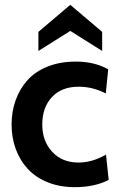

<svg xmlns="http://www.w3.org/2000/svg" viewBox="-20 -765 495 795"><path d="M271 -637 139 -554V-633L271 -745L403 -633V-554ZM290 10Q227 10 176.8 -10.5Q126.5 -31 94.2 -66.5Q62 -102 45 -148.5Q28 -195 28 -249Q28 -303.5 44.8 -350.2Q61.5 -397 93.8 -433Q126 -469 177.5 -489.5Q229 -510 294 -510Q371 -510 428 -478L418 -378Q364 -406 306 -406Q235 -406 195 -363Q155 -320 155 -249Q155 -181 196 -136.5Q237 -92 305 -92Q362.5 -92 419 -125L430 -20Q371.5 10 290 10Z"/></svg>

Font: Cabin
Style: Bold
Weight: 700
Designer: Pablo Impallari
Foundry: Pablo Impallari. http://www.impallari.com Igino Marini. http://www.ikern.com
Version: Version 3.001;hotconv 1.0.109;makeotfexe 2.5.65596